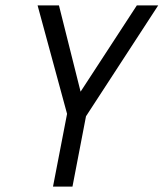

<svg xmlns="http://www.w3.org/2000/svg" viewBox="-20 -690 605 710"><path d="M176 0 228 -269 119 -670H198L278 -351L486 -670H565L298 -260L248 0Z"/></svg>

Font: Lode Term
Style: Italic
Weight: 400
Italic angle: -11°
Monospace: yes
Designer: Belleve Invis
Foundry: Belleve Invis
Version: Version 29.2.0